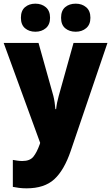

<svg xmlns="http://www.w3.org/2000/svg" viewBox="-20 -787 606 1047"><path d="M0 -553H190L271 -264Q275 -248 278 -228Q281 -208 282 -192H286Q288 -211 291.5 -228Q295 -245 300 -263L381 -553H566L366 35Q330 141 276 190.5Q222 240 125 240Q102 240 83.5 237.5Q65 235 50 232V85Q61 87 74.5 89Q88 91 102 91Q143 91 162 67.5Q181 44 197 -1L199 -8ZM94 -690Q94 -729 116.5 -748Q139 -767 173 -767Q207 -767 230 -747.5Q253 -728 253 -690Q253 -653 230 -633.5Q207 -614 173 -614Q139 -614 116.5 -633Q94 -652 94 -690ZM313 -690Q313 -729 335.5 -748Q358 -767 393 -767Q427 -767 450 -747.5Q473 -728 473 -690Q473 -653 450 -633.5Q427 -614 393 -614Q358 -614 335.5 -633Q313 -652 313 -690Z"/></svg>

Font: Noto Sans Lao UI SemCond Blk
Style: Regular
Weight: 900
Width: 4
Designer: Monotype Design Team
Foundry: Monotype Imaging Inc.
Version: Version 2.000; ttfautohint (v1.8.4.7-5d5b)